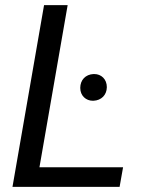

<svg xmlns="http://www.w3.org/2000/svg" viewBox="-20 -731 567 751"><path d="M244.6 -710.9H152.3L28.8 0H447.8L461.4 -76.7H134.3ZM293.9 -387.2C293.9 -356 316.9 -336.9 342.8 -336.9C343.8 -336.9 344.7 -336.9 345.7 -336.9C376.5 -338.4 397.5 -359.4 397.9 -390.1C397.9 -421.4 376 -441.4 348.6 -441.4C347.7 -441.4 346.7 -441.4 345.7 -441.4C314.5 -439.9 293.9 -418 293.9 -387.2Z"/></svg>

Font: Roboto
Style: Italic
Weight: 400
Italic angle: -12°
Designer: Google
Version: Version 2.137; 2017